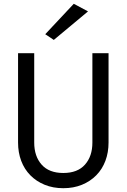

<svg xmlns="http://www.w3.org/2000/svg" viewBox="-20 -980 666 1010"><path d="M75 -700V-230Q75 -178 91.5 -134Q108 -90 139.5 -58Q171 -26 215 -8Q259 10 313 10Q367 10 411 -8Q455 -26 486.5 -58Q518 -90 534.5 -134Q551 -178 551 -230V-700H466V-230Q466 -158 427 -114Q388 -70 313 -70Q238 -70 199 -114Q160 -158 160 -230V-700ZM443 -920 368 -960 218 -800 263 -770Z"/></svg>

Font: Jost* Book
Style: Regular
Weight: 400
Version: Version 3.000